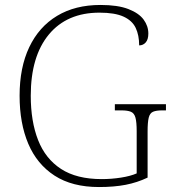

<svg xmlns="http://www.w3.org/2000/svg" viewBox="-20 -744 699 774"><path d="M379 10Q271 10 200 -36Q129 -82 94 -164.5Q59 -247 59 -358Q59 -472 98 -554Q137 -636 210 -680Q283 -724 385 -724Q455 -724 497.5 -707.5Q540 -691 559 -665Q578 -639 578 -609Q578 -585 567.5 -573Q557 -561 541 -561Q541 -602 527 -631.5Q513 -661 478 -677Q443 -693 381 -693Q250 -693 177 -605Q104 -517 104 -358Q104 -255 133.5 -179.5Q163 -104 226 -63Q289 -22 390 -22Q429 -22 467.5 -28Q506 -34 531 -45V-215Q531 -252 526 -270Q521 -288 507.5 -293.5Q494 -299 470 -299H443V-324H649V-299H633Q610 -299 597 -293.5Q584 -288 579.5 -269.5Q575 -251 575 -214V-28Q533 -8 486.5 1Q440 10 379 10Z"/></svg>

Font: Noto Serif Malayalam ExtraLight
Style: Regular
Weight: 200
Designer: Indian type Foundry, Jelle Bosma, Monotype Design Team
Foundry: Monotype Imaging Inc.
Version: Version 2.104; ttfautohint (v1.8.4.7-5d5b)